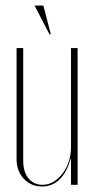

<svg xmlns="http://www.w3.org/2000/svg" viewBox="-20 -669 346 695"><path d="M235 -93Q222 -45 195.5 -19.5Q169 6 133 6Q92 6 66 -22Q40 -50 40 -93V-495H64V-87Q64 -47 83 -23.5Q102 0 134 0Q155 0 173.5 -11Q192 -22 206.5 -41Q221 -60 229 -84.5Q237 -109 237 -137V-495H261V0H237V-93ZM159 -545 105 -649H137L164 -545Z"/></svg>

Font: Moniqa Thin Display
Style: Regular
Weight: 100
Designer: Rajesh Rajput
Foundry: Rajesh Rajput
Version: Version 1.000